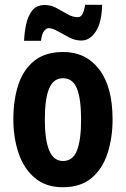

<svg xmlns="http://www.w3.org/2000/svg" viewBox="-20 -775 528 805"><path d="M452 -274Q452 -199 431.5 -134Q411 -69 365 -29.5Q319 10 243 10Q172 10 126 -29Q80 -68 58 -132.5Q36 -197 36 -274Q36 -358 57.5 -421.5Q79 -485 125 -521Q171 -557 245 -557Q340 -557 396 -484Q452 -411 452 -274ZM168 -273Q168 -188 186.5 -144Q205 -100 244 -100Q285 -100 302.5 -143.5Q320 -187 320 -274Q320 -361 302.5 -404Q285 -447 244 -447Q204 -447 186 -404Q168 -361 168 -273ZM81 -604Q82 -636 89 -670.5Q96 -705 114 -729.5Q132 -754 168 -754Q194 -754 217.5 -741Q241 -728 263 -715.5Q285 -703 306 -703Q319 -703 326 -716.5Q333 -730 337 -755H408Q407 -682 382 -643.5Q357 -605 321 -605Q295 -605 270 -618Q245 -631 222.5 -644Q200 -657 184 -657Q174 -657 164.5 -644.5Q155 -632 152 -604Z"/></svg>

Font: Noto Sans Lao ExtraCondensed
Style: Bold
Weight: 700
Width: 2
Designer: Monotype Design Team
Foundry: Monotype Imaging Inc.
Version: Version 2.003; ttfautohint (v1.8.4.7-5d5b)